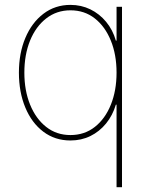

<svg xmlns="http://www.w3.org/2000/svg" viewBox="-20 -569 615 793"><path d="M483.9 204.1H461.4V-136.7H458.5Q445.3 -92.3 418 -58.8Q390.6 -25.4 353.3 -7.1Q315.9 11.2 271 11.2Q207 11.2 158.9 -25.1Q110.8 -61.5 84.5 -125Q58.1 -188.5 58.1 -269Q58.1 -349.1 84.7 -412.4Q111.3 -475.6 159.4 -512.2Q207.5 -548.8 271 -548.8Q315.4 -548.8 353 -530.5Q390.6 -512.2 418.2 -479Q445.8 -445.8 458.5 -401.4H461.4V-541H483.9ZM271 -11.2Q329.1 -11.2 371.8 -44.9Q414.6 -78.6 438 -137Q461.4 -195.3 461.4 -269Q461.4 -343.3 437.7 -401.4Q414.1 -459.5 371.6 -492.9Q329.1 -526.4 271 -526.4Q213.9 -526.4 170.9 -492.9Q127.9 -459.5 104.2 -401.4Q80.6 -343.3 80.6 -269Q80.6 -195.3 104.2 -137Q127.9 -78.6 170.7 -44.9Q213.4 -11.2 271 -11.2Z"/></svg>

Font: Inter 17pt Thin
Style: Regular
Weight: 250
Version: Version 4.001;git-66647c0bb